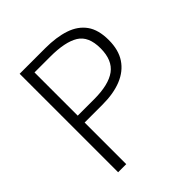

<svg xmlns="http://www.w3.org/2000/svg" viewBox="-196 -867 1005 1005"><g transform="rotate(-45 306.0 -364.5)"><path d="M106 0V-729H295Q378 -729 437.5 -709Q497 -689 529 -644.5Q561 -600 561 -524Q561 -451 529.5 -403.5Q498 -356 439.5 -332Q381 -308 299 -308H166V0ZM166 -359H287Q395 -359 447.5 -397.5Q500 -436 500 -524Q500 -613 446 -646Q392 -679 283 -679H166Z"/></g></svg>

Font: Noto Sans HK Thin Light
Style: Regular
Weight: 300
Version: Version 2.004-H2;hotconv 1.0.118;makeotfexe 2.5.65603